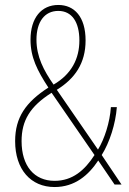

<svg xmlns="http://www.w3.org/2000/svg" viewBox="-20 -744 520 774"><path d="M215 -724C147 -724 103 -672 103 -584C103 -513 130 -460 175 -391C84 -332 41 -271 41 -175C41 -61 104 10 200 10C282 10 337 -38 376 -97L442 0H470L390 -119C422 -170 446 -245 451 -312H427C423 -251 401 -183 375 -141L209 -382C282 -427 325 -489 325 -581C325 -676 280 -724 215 -724ZM215 -700C270 -700 300 -655 300 -581C300 -507 268 -445 196 -403C156 -460 127 -516 127 -584C127 -655 159 -700 215 -700ZM188 -370 361 -119C321 -57 272 -15 200 -15C118 -15 67 -75 67 -175C67 -258 101 -315 188 -370Z"/></svg>

Font: Noto Sans Thai Looped Condensed Thin
Style: Regular
Weight: 100
Width: 3
Designer: Sasikarn Vongin, Ben Mitchell
Foundry: The Fontpad Ltd
Version: Version 1.001